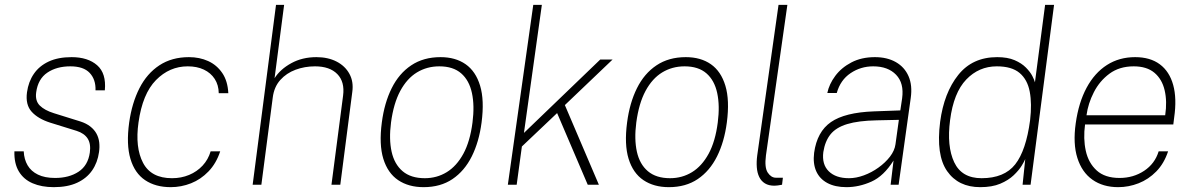

<svg xmlns="http://www.w3.org/2000/svg" viewBox="-20 -763 4928 793"><path d="M202 10Q152 10 114.8 -6Q77.5 -22 57.8 -55Q38 -88 39.5 -138H78Q79.5 -105 94 -80.2Q108.5 -55.5 136.8 -41.8Q165 -28 207.5 -28Q265.5 -28 304.5 -53.8Q343.5 -79.5 351 -133Q356 -169 342 -190.8Q328 -212.5 296.5 -222.5L187 -256.5Q137 -272.5 110.8 -301.5Q84.5 -330.5 91.5 -382Q97.5 -425.5 119.8 -458Q142 -490.5 181 -508.8Q220 -527 275.5 -527Q343 -527 381.2 -493.5Q419.5 -460 413 -390H374.5Q376 -434.5 350.5 -461.8Q325 -489 270.5 -489Q214 -489 175.5 -463Q137 -437 129.5 -382Q124.5 -347 144.2 -327.2Q164 -307.5 202.5 -295.5L311.5 -261.5Q336.5 -253.5 353 -240.5Q369.5 -227.5 378.5 -211Q387.5 -194.5 389.8 -175Q392 -155.5 389 -135Q383 -91.5 360.5 -59Q338 -26.5 298.5 -8.2Q259 10 202 10Z M685 10Q622.5 10 579.5 -18.8Q536.5 -47.5 518.8 -106.8Q501 -166 513.5 -257Q525 -338 556 -398.8Q587 -459.5 638.2 -493.2Q689.5 -527 760.5 -527Q804 -527 839.8 -510.8Q875.5 -494.5 898 -461.5Q920.5 -428.5 923 -378H883.5Q883 -412 866.8 -437Q850.5 -462 822 -475.5Q793.5 -489 755.5 -489Q680 -489 624.2 -432.2Q568.5 -375.5 552 -257Q537.5 -154 570.8 -90.5Q604 -27 690.5 -27Q728.5 -27 761 -40.5Q793.5 -54 816.8 -79Q840 -104 850 -138H889.5Q873 -88 841.2 -55Q809.5 -22 769 -6Q728.5 10 685 10Z M1023.5 0 1120 -743H1153.5L1114 -440Q1137.5 -477 1183 -502Q1228.5 -527 1287 -527Q1334.5 -527 1370 -508.8Q1405.5 -490.5 1423.2 -458Q1441 -425.5 1435 -383L1385.5 0H1349L1397 -368Q1404.5 -425 1373.2 -457Q1342 -489 1281 -489Q1238.5 -489 1200.8 -475Q1163 -461 1137.5 -432.5Q1112 -404 1106.5 -360L1059.5 0Z M1729.5 10Q1667.5 10 1624.5 -19Q1581.5 -48 1563.2 -107.2Q1545 -166.5 1557 -257Q1567.5 -338 1597.8 -398.8Q1628 -459.5 1678.5 -493.2Q1729 -527 1799.5 -527Q1861 -527 1903 -497.8Q1945 -468.5 1963 -408.8Q1981 -349 1969 -257Q1958.5 -177 1928.5 -117Q1898.5 -57 1849 -23.5Q1799.5 10 1729.5 10ZM1734.5 -27Q1784.5 -27 1825.2 -52Q1866 -77 1893.8 -128Q1921.5 -179 1931.5 -257Q1940.5 -326.5 1929.2 -378.8Q1918 -431 1884.8 -460Q1851.5 -489 1794.5 -489Q1743.5 -489 1702.2 -464Q1661 -439 1633.2 -387.5Q1605.5 -336 1595 -257Q1586 -188 1597.5 -136.2Q1609 -84.5 1643 -55.8Q1677 -27 1734.5 -27Z M2077.5 0 2182.5 -743H2218L2144 -214L2459 -517H2510L2313 -329L2453.5 0H2407.5L2281 -296L2135.5 -158L2114 0Z M2742.5 10Q2680.5 10 2637.5 -19Q2594.5 -48 2576.2 -107.2Q2558 -166.5 2570 -257Q2580.5 -338 2610.8 -398.8Q2641 -459.5 2691.5 -493.2Q2742 -527 2812.5 -527Q2874 -527 2916 -497.8Q2958 -468.5 2976 -408.8Q2994 -349 2982 -257Q2971.5 -177 2941.5 -117Q2911.5 -57 2862 -23.5Q2812.5 10 2742.5 10ZM2747.5 -27Q2797.5 -27 2838.2 -52Q2879 -77 2906.8 -128Q2934.5 -179 2944.5 -257Q2953.5 -326.5 2942.2 -378.8Q2931 -431 2897.8 -460Q2864.5 -489 2807.5 -489Q2756.5 -489 2715.2 -464Q2674 -439 2646.2 -387.5Q2618.5 -336 2608 -257Q2599 -188 2610.5 -136.2Q2622 -84.5 2656 -55.8Q2690 -27 2747.5 -27Z M3178.5 4Q3155 4 3139.5 -5.5Q3124 -15 3115.8 -32Q3107.5 -49 3105.8 -71.8Q3104 -94.5 3107.5 -121L3195.5 -743H3232L3143.5 -121Q3137 -71 3151 -50Q3165 -29 3184.5 -29H3213.5L3210 0Q3200.5 2 3191.8 3Q3183 4 3178.5 4Z M3476 10Q3429 10 3397 -7.2Q3365 -24.5 3351 -56.2Q3337 -88 3342.5 -132Q3354.5 -219 3412 -258.8Q3469.5 -298.5 3588.5 -303L3698.5 -307L3706 -357Q3714.5 -419.5 3681 -454.2Q3647.5 -489 3586.5 -489Q3535 -489 3493 -460.8Q3451 -432.5 3436 -379H3397Q3404.5 -415.5 3429.8 -449.5Q3455 -483.5 3496.5 -505.2Q3538 -527 3593.5 -527Q3644 -527 3680 -506.5Q3716 -486 3732.5 -448.2Q3749 -410.5 3741.5 -358L3691.5 0H3658.5L3670.5 -100Q3630 -35.5 3579 -12.8Q3528 10 3476 10ZM3486.5 -27Q3516 -27 3548 -38.8Q3580 -50.5 3608.2 -70.8Q3636.5 -91 3655.8 -116Q3675 -141 3678.5 -167L3692.5 -268L3601 -266Q3525 -264.5 3479 -250.5Q3433 -236.5 3410.2 -208.2Q3387.5 -180 3380.5 -135Q3374 -84 3403 -55.5Q3432 -27 3486.5 -27Z M4028.5 10Q3938 10 3891.8 -56.2Q3845.5 -122.5 3863 -260Q3879 -380 3937.8 -453.5Q3996.5 -527 4098.5 -527Q4141.5 -527 4170.5 -514.5Q4199.5 -502 4217.2 -484Q4235 -466 4243.8 -449Q4252.5 -432 4254.5 -423L4296.5 -743H4333.5L4236.5 0H4203.5L4214.5 -106Q4211 -97 4199.5 -78.2Q4188 -59.5 4166.5 -39Q4145 -18.5 4111.2 -4.2Q4077.5 10 4028.5 10ZM4034 -27Q4128 -27 4173 -84.2Q4218 -141.5 4234.5 -266.5Q4242.5 -334.5 4233 -384.5Q4223.5 -434.5 4191 -461.8Q4158.5 -489 4097 -489Q4023 -489 3970.8 -434.5Q3918.5 -380 3904 -266.5Q3890 -159 3921 -93Q3952 -27 4034 -27Z M4598.5 10Q4535.5 10 4492 -20.8Q4448.5 -51.5 4429.8 -110.5Q4411 -169.5 4423 -254Q4435 -339.5 4468 -400.8Q4501 -462 4551.8 -494.5Q4602.5 -527 4668.5 -527Q4730.5 -527 4770.2 -497.5Q4810 -468 4825.5 -412.2Q4841 -356.5 4829.5 -277L4826 -249H4461.5Q4453.5 -190.5 4464.5 -140.2Q4475.5 -90 4509.5 -59Q4543.5 -28 4604 -28Q4661 -28 4705.5 -57.5Q4750 -87 4765.5 -138H4804.5Q4788 -88 4755.8 -55Q4723.5 -22 4682.5 -6Q4641.5 10 4598.5 10ZM4467.5 -287H4792.5Q4801 -344.5 4790.2 -390.2Q4779.5 -436 4748 -462.5Q4716.5 -489 4662.5 -489Q4603.5 -489 4562.5 -458.8Q4521.5 -428.5 4497.8 -382Q4474 -335.5 4467.5 -287Z"/></svg>

Font: Public Sans Thin Thin
Style: Italic
Weight: 250
Italic angle: -8°
Version: Version 2.001